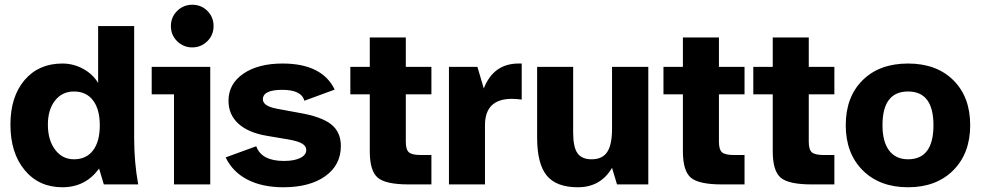

<svg xmlns="http://www.w3.org/2000/svg" viewBox="-20 -778 4137 810"><path d="M182 -252Q182 -187 212.5 -146.5Q243 -106 292 -106Q344 -106 372.5 -143.5Q401 -181 401 -249Q401 -317 372.5 -354.5Q344 -392 292 -392Q242 -392 212 -353.5Q182 -315 182 -252ZM398 -67Q341 12 243 12Q144 12 84 -60.5Q24 -133 24 -252Q24 -370 83.5 -440Q143 -510 243 -510Q290 -510 331 -487.5Q372 -465 394 -428V-668H546V-194Q546 -94 563 0H418Z M714 0V-380H620V-496H867V0ZM791 -758Q829 -758 855 -732Q881 -706 881 -668Q881 -630 854.5 -604Q828 -578 791 -578Q754 -578 727.5 -604Q701 -630 701 -668Q701 -706 727.5 -732Q754 -758 791 -758Z M1418 -162Q1418 -82 1352.5 -35Q1287 12 1175 12Q1086 12 1023.5 -20.5Q961 -53 932 -114L1061 -161Q1083 -99 1178 -99Q1221 -99 1246.5 -111.5Q1272 -124 1272 -145Q1272 -162 1254 -172.5Q1236 -183 1195 -190L1106 -205Q1028 -218 986 -256Q944 -294 944 -353Q944 -424 1006.5 -467Q1069 -510 1172 -510Q1339 -510 1392 -400L1264 -353Q1252 -399 1171 -399Q1089 -399 1089 -359Q1089 -330 1150 -319L1242 -302Q1336 -286 1377 -253.5Q1418 -221 1418 -162Z M1692 -180Q1692 -147 1705 -135.5Q1718 -124 1756 -124H1800V0H1704Q1607 0 1573.5 -28.5Q1540 -57 1540 -140V-380H1458V-496H1540V-620H1692V-496H1800V-380H1692Z M2140 -361Q2026 -361 2026 -250V0H1874V-496H1994L2021 -405Q2062 -510 2168 -510H2181V-358Q2156 -361 2140 -361Z M2562 -70Q2514 12 2418 12Q2327 12 2286.5 -37.5Q2246 -87 2246 -198V-496H2398V-219Q2398 -158 2416 -132Q2434 -106 2476 -106Q2521 -106 2541.5 -136.5Q2562 -167 2562 -235V-496H2715V0H2583Z M3013 -180Q3013 -147 3026 -135.5Q3039 -124 3077 -124H3121V0H3025Q2928 0 2894.5 -28.5Q2861 -57 2861 -140V-380H2779V-496H2861V-620H3013V-496H3121V-380H3013Z M3392 -180Q3392 -147 3405 -135.5Q3418 -124 3456 -124H3500V0H3404Q3307 0 3273.5 -28.5Q3240 -57 3240 -140V-380H3158V-496H3240V-620H3392V-496H3500V-380H3392Z M3811 -106Q3918 -106 3918 -250Q3918 -392 3811 -392Q3703 -392 3703 -250Q3703 -180 3731 -143Q3759 -106 3811 -106ZM3811 12Q3691 12 3619.5 -59.5Q3548 -131 3548 -250Q3548 -369 3619 -439.5Q3690 -510 3811 -510Q3931 -510 4002 -439.5Q4073 -369 4073 -250Q4073 -131 4001.5 -59.5Q3930 12 3811 12Z"/></svg>

Font: Atkinson Hyperlegible Pro
Style: Bold
Weight: 700
Designer: Elliott Scott, Megan Eiswerth, Linus Boman, Theodore Petrosky, Jacob Perez
Foundry: Braille Institute
Version: Version 1.5.1